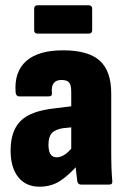

<svg xmlns="http://www.w3.org/2000/svg" viewBox="-20 -697 475 725"><path d="M286 0Q275 0 272 -12Q270 -25 267.5 -48.5Q265 -72 263 -93L249 -122V-349Q249 -376 241 -385.5Q233 -395 212 -395Q171 -395 176 -346Q178 -333 163 -333H52Q41 -333 39 -348Q33 -426 79 -466.5Q125 -507 218 -507Q313 -507 356.5 -468Q400 -429 400 -344V-130Q400 -89 401 -62.5Q402 -36 404 -14Q406 0 392 0ZM129 8Q78 8 49 -28Q20 -64 20 -129Q20 -202 57.5 -240Q95 -278 187 -288L260 -297L259 -217L218 -213Q188 -208 175.5 -194Q163 -180 163 -151Q163 -127 170.5 -115Q178 -103 194 -103Q211 -103 228.5 -116Q246 -129 267 -158L279 -80Q242 -37 208 -14.5Q174 8 129 8ZM122 -570Q109 -570 109 -583V-664Q109 -677 122 -677H315Q328 -677 328 -664V-583Q328 -570 315 -570Z"/></svg>

Font: Sofia Sans Condensed Black
Style: Regular
Weight: 900
Designer: Botio Nikoltchev, Ani Petrova
Foundry: lettersoup
Version: Version 4.101